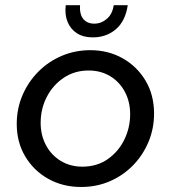

<svg xmlns="http://www.w3.org/2000/svg" viewBox="-20 -718 666 750"><path d="M296.6 12.4Q225.8 12.4 169 -19.2Q112.2 -50.8 78.8 -106.5Q45.4 -162.2 45.4 -233.6Q45.4 -294 68 -346.4Q90.6 -398.8 130.1 -438.4Q169.6 -478 221.6 -500Q273.6 -522 332.6 -522Q402.8 -522 459.2 -490.2Q515.6 -458.4 548.7 -402.7Q581.8 -347 581.8 -274.2Q581.8 -215.6 560 -163.6Q538.2 -111.6 499.5 -72Q460.8 -32.4 409.1 -10Q357.4 12.4 296.6 12.4ZM301.4 -67Q358.8 -67 400.7 -96.3Q442.6 -125.6 465.5 -172.3Q488.4 -219 488.4 -271.6Q488.4 -321 467.6 -359.7Q446.8 -398.4 410.2 -420.5Q373.6 -442.6 326 -442.6Q271.6 -442.6 229.3 -414.4Q187 -386.2 162.9 -339.7Q138.8 -293.2 138.8 -238Q138.8 -190.2 159.4 -151.2Q180 -112.2 217.1 -89.6Q254.2 -67 301.4 -67ZM342.2 -572Q305.4 -572 280.4 -588.1Q255.4 -604.2 243.9 -632.7Q232.4 -661.2 236.8 -697.6H292.8Q291 -678 296 -661.6Q301 -645.2 314.3 -635.4Q327.6 -625.6 348 -625.6Q375.2 -625.6 397.1 -644.1Q419 -662.6 424.2 -697.6H479Q469.8 -635.6 432.7 -603.8Q395.6 -572 342.2 -572Z"/></svg>

Font: MuseoModerno Thin
Style: Italic
Weight: 100
Italic angle: -9°
Designer: Pablo Cosgaya, Héctor Gatti, Marcela Romero, and the Authors of The MuseoModerno Project.
Foundry: Omnibus-Type Team
Version: Version 1.003